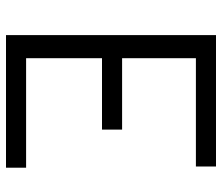

<svg xmlns="http://www.w3.org/2000/svg" viewBox="-70 -670 740 640"><g transform="rotate(90 300.0 -350.0)"><path d="M97 0V-700H535V-633H174V-387H412V-320H174V-67H539V0Z"/></g></svg>

Font: Red Hat Mono VF Light
Style: Regular
Weight: 300
Monospace: yes
Designer: Pentagram, MCKL
Foundry: Pentagram, MCKL
Version: Version 1.023